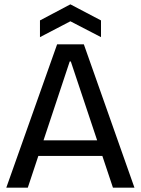

<svg xmlns="http://www.w3.org/2000/svg" viewBox="-20 -864 648 884"><path d="M9 0 243 -660H366L599 0H500L306 -581H301L108 0ZM117 -146V-218H501V-146ZM164 -693V-770L304 -844L445 -770V-693L304 -766Z"/></svg>

Font: Bricolage Grotesque 96pt
Style: Regular
Weight: 400
Version: Version 1.001;gftools[0.9.33.dev8+g029e19f]